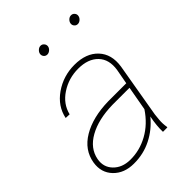

<svg xmlns="http://www.w3.org/2000/svg" viewBox="-211 -825 939 939"><g transform="rotate(-45 258.5 -355.5)"><path d="M366.2 0Q364.7 -43 375.5 -96.7Q334.5 -46.4 278.1 -18.1Q221.7 10.3 155.8 9.8Q89.4 9.8 49.8 -31.2Q10.3 -72.3 20 -133.8Q32.2 -208.5 102.8 -250.5Q173.3 -292.5 281.7 -294.9H407.2L421.4 -372.1Q431.6 -437 395.5 -474.4Q359.4 -511.7 291.5 -511.7Q225.1 -511.7 171.4 -476.3Q117.7 -440.9 104 -383.3L77.6 -384.3Q91.3 -452.1 152.8 -495.1Q214.4 -538.1 291.5 -538.1Q372.1 -538.1 415 -492.4Q458 -446.8 446.8 -371.1L398.4 -88.9L395 -55.7Q392.6 -29.8 397 -4.4L396.5 0ZM155.3 -16.1Q220.7 -15.1 279.8 -47.6Q338.9 -80.1 380.4 -142.6L402.8 -268.1H284.7Q186 -266.1 121.8 -230.2Q57.6 -194.3 45.9 -131.8Q37.1 -83.5 69.1 -50.3Q101.1 -17.1 155.3 -16.1ZM210.4 -694.3Q211.9 -704.6 220.9 -712.9Q230 -721.2 240.2 -721.2Q251.5 -721.2 258.5 -712.6Q265.6 -704.1 264.2 -693.4Q262.7 -683.1 253.4 -675Q244.1 -667 233.9 -667Q222.7 -667 215.8 -675.3Q209 -683.6 210.4 -694.3ZM421.4 -694.3Q422.9 -704.6 431.6 -712.9Q440.4 -721.2 451.2 -721.2Q462.4 -721.2 469.5 -712.6Q476.6 -704.1 474.6 -693.4Q473.1 -683.1 464.1 -675Q455.1 -667 444.8 -667Q433.6 -667 426.8 -675.3Q419.9 -683.6 421.4 -694.3Z"/></g></svg>

Font: TypoPRO Roboto
Style: Italic
Weight: 250
Italic angle: -12°
Designer: Google
Version: Version 2.136; 2016